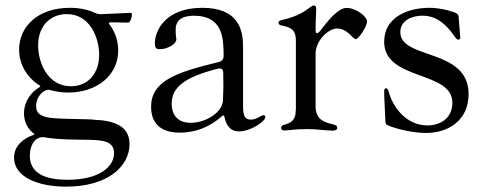

<svg xmlns="http://www.w3.org/2000/svg" viewBox="-20 -474 1791 705"><path d="M223 211.3C375.7 211.3 455.6 136.7 455.6 55C455.6 -9.6 402.7 -31.6 323.5 -34.4C313.2 -37.3 219.5 -35.9 169.7 -40.8C132.5 -45.1 112.6 -55 112.6 -84.9C112.6 -122.5 144.2 -147.7 160.9 -144.2C165.1 -143.8 190.7 -134.2 231.5 -134.2C334.5 -134.2 414.1 -196.7 414.1 -288.7C414.1 -319.6 404.8 -354 382.8 -383.2C377.8 -389.6 378.9 -391.7 387.1 -392C428.3 -391.7 444.6 -391 451 -391C456.3 -391 464.1 -405.9 464.1 -420.1C464.1 -426.5 462.4 -426.8 458.8 -426.8C451.3 -426.8 419.4 -424.7 349.8 -421.9C341.6 -422.2 335.9 -423.3 328.5 -426.8C304 -438.2 273.8 -445.3 236.5 -445.3C118.6 -445.3 50.1 -376.1 50.1 -291.5C50.1 -217 104 -172.9 122.2 -162.6C126.8 -159.8 127.8 -158.7 127.8 -157C127.8 -155.5 124.6 -153.8 119.3 -150.2C95.5 -135.3 68.2 -102.3 68.2 -57.9C68.2 -38 73.5 -9.2 100.1 13.1C103.7 16 106.2 17.8 106.2 19.5C106.2 21.3 101.2 21.7 94.5 24.5C70 34.8 31.6 58.2 31.6 105.1C31.6 175.1 117.5 211.3 223 211.3ZM89.5 97.7C89.5 56.5 111.9 24.9 143.5 30.2C191.4 38.7 252.8 38.7 311.1 39.4C359 40.8 398.8 45.1 398.8 88.4C398.8 137.8 345.5 186.1 228 186.1C155.9 186.1 89.5 168 89.5 97.7ZM120 -307.5C120 -378.6 164.8 -422.2 225.1 -422.2C311.4 -422.2 344.1 -334.2 344.1 -272.7C344.1 -205.6 304.3 -157.3 240.4 -157.3C154.5 -157.3 120 -244.7 120 -307.5Z M639.2 13.1C703.5 13.1 753.6 -11 794.4 -46.9C796.9 -49 798.7 -50.1 800.4 -50.1C802.2 -50.1 803.6 -48.7 804 -45.5C810 -15.6 823.9 8.5 858.3 8.5C898.8 8.5 954.2 -27.7 954.2 -44C954.2 -47.6 952.1 -51.1 947.8 -51.1C939.3 -51.1 922.6 -34.8 900.6 -34.8C881.4 -34.8 872.5 -46.5 872.5 -82C872.2 -166.5 872.9 -215.9 872.5 -302.9C872.5 -361.9 857.6 -445.3 722.7 -445.3C588.4 -445.3 549.4 -362.6 548.7 -316.8C547.9 -296.2 555.4 -293.3 566.4 -293.3C596.2 -293.3 627.5 -312.9 627.5 -329.5C625 -345.9 625 -358.7 625 -364.7C625 -402 649.9 -416.2 692.5 -416.2C781.6 -416.2 797.6 -356.2 800.1 -304.3C801.1 -293.3 801.1 -280.5 801.1 -268.8C801.1 -256.4 795.1 -248.9 782.7 -246.1C622.9 -207.7 534.8 -175.1 534.8 -81.7C534.8 1.4 600.1 13.1 639.2 13.1ZM610.4 -93.4C610.4 -157.3 664.8 -192.5 780.5 -221.9C793 -224.8 799 -220.2 799.7 -207.4C800.8 -171.2 800.4 -137.1 798.7 -105.1C796.5 -61.1 735.8 -23.1 680.4 -23.1C627.8 -23.1 610.4 -57.2 610.4 -93.4Z M1024.9 5C1041.9 5 1060 0 1107.2 0C1147 0 1177.6 5.7 1200.6 5.7C1211.3 5.7 1218.4 2.8 1218.4 -5C1218.4 -11.7 1214.1 -14.6 1202.8 -17.4C1172.6 -24.9 1142.4 -32.3 1138.8 -77.8V-277C1138.8 -325.3 1185.7 -369.3 1217.7 -369.3C1256.7 -369.3 1274.9 -330.3 1286.2 -330.3C1297.2 -330.3 1327.8 -377.1 1327.8 -395.6C1327.8 -412.3 1288.7 -445 1252.5 -445C1219.1 -445 1177.2 -388.5 1157.3 -362.9C1151.6 -355.5 1148.1 -352.3 1143.8 -352.3C1138.8 -352.3 1138.8 -358.7 1138.8 -367.5C1138.8 -397.7 1141 -422.9 1141 -441.1C1141 -451.3 1137.4 -453.8 1131.7 -453.8C1128.2 -453.8 1124.6 -451.7 1119.3 -447.8C1103 -435 1075.3 -413.7 1015.3 -400.6C1007.1 -399.1 1002.5 -396 1002.5 -390.3C1002.5 -384.6 1007.1 -382.1 1014.2 -380.3C1038.7 -374.6 1066.4 -371.8 1066.4 -325.6V-70.7H1066.1C1066.4 -29.1 1044.7 -22 1023.8 -16C1016.7 -13.8 1012.1 -11 1012.1 -4.6C1012.1 2.5 1017.4 5 1024.9 5Z M1647.4 -429C1618.6 -438.9 1588.1 -445.3 1556.1 -445.3C1479 -445.3 1390.6 -411.6 1390.6 -321C1390.6 -176.5 1641 -215.9 1641 -96.9C1641 -38.4 1595.2 -13.5 1549.7 -13.5C1466.3 -13.5 1419.7 -88.4 1407 -138.1C1404.1 -147.7 1400.9 -149.9 1397.7 -149.9C1391.3 -149.9 1390.6 -143.5 1390.6 -137.4C1390.6 -128.2 1391 -113.3 1395.2 -27.7C1396 -17 1398.1 -16.3 1405.9 -13.1C1442.1 2.1 1501.4 14.2 1544.7 14.2C1625.4 14.2 1700.6 -31.2 1700.6 -128.6C1700.6 -298.3 1449.9 -254.3 1449.9 -355.8C1449.9 -399.5 1492.9 -416.5 1531.6 -416.5C1575.6 -416.5 1606.5 -393.5 1633.2 -361.5C1650.9 -340.2 1654.8 -328.5 1662.6 -328.5C1665.8 -328.5 1670.1 -329.9 1670.1 -336.6C1670.1 -340.9 1666.5 -383.5 1664.1 -411.9C1663.4 -421.9 1656.2 -426.1 1647.4 -429Z"/></svg>

Font: Margiela Serif
Style: Regular
Weight: 400
Designer: Andreas Faust, Stefan Endress
Version: Version 1.002;FEAKit 1.0